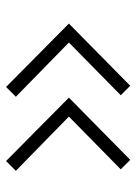

<svg xmlns="http://www.w3.org/2000/svg" viewBox="74 -600 459 648"><g transform="rotate(90 304.0 -276.5)"><path d="M274 -67 60 -279 270 -486 302 -454 124 -279 307 -100ZM524 -67 310 -279 520 -486 552 -454 374 -279 557 -100Z"/></g></svg>

Font: Exo Thin Light
Style: Regular
Weight: 300
Version: Version 2.000